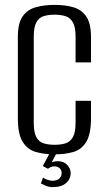

<svg xmlns="http://www.w3.org/2000/svg" viewBox="-20 -619 439 785"><path d="M203 12Q159 12 125.5 2Q92 -8 72.5 -39.5Q53 -71 53 -135V-468Q53 -524 72.5 -552Q92 -580 126.5 -589.5Q161 -599 204 -599Q248 -599 281 -589Q314 -579 333 -551Q352 -523 352 -468V-364H289V-469Q289 -508 278 -527.5Q267 -547 247.5 -553Q228 -559 203 -559Q178 -559 158.5 -553Q139 -547 128.5 -527.5Q118 -508 118 -469V-118Q118 -78 128.5 -58.5Q139 -39 158.5 -33Q178 -27 203 -27Q229 -27 248 -33Q267 -39 278 -58.5Q289 -78 289 -118V-207H352V-136Q352 -71 333 -39.5Q314 -8 281 2Q248 12 203 12ZM195 146Q180 146 167.5 140.5Q155 135 147 131L156 107Q162 112 174 116Q186 120 193 120Q213 120 222.5 111Q232 102 232 89Q232 76 223.5 68.5Q215 61 201 61Q195 61 188 64Q181 67 176 71L155 60L187 0H215L188 51L182 49Q189 45 198 42.5Q207 40 216 40Q241 40 255 55.5Q269 71 269 88Q269 113 250 129.5Q231 146 195 146Z"/></svg>

Font: Alumni Sans
Style: Regular
Weight: 400
Designer: Robert E. Leuschke
Foundry: Robert E. Leuschke
Version: Version 1.018